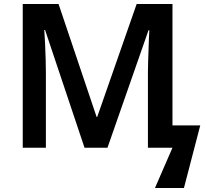

<svg xmlns="http://www.w3.org/2000/svg" viewBox="-20 -734 1031 954"><path d="M400 0 204 -585H200Q202 -558 204 -517Q206 -476 207 -436Q208 -396 208 -373V0H93V-714H271L460 -153H463L659 -714H837V-111H975L894 200H750L837 0H715V-379Q715 -398 716 -426.5Q717 -455 718 -486Q719 -517 720 -543.5Q721 -570 722 -584H718L514 0Z"/></svg>

Font: Noto Sans SemiBold
Style: Regular
Weight: 600
Designer: Monotype Design Team
Foundry: Monotype Imaging Inc.
Version: Version 2.007